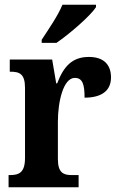

<svg xmlns="http://www.w3.org/2000/svg" viewBox="-20 -786 500 806"><path d="M155 -619V-606H217C274 -645 361 -721 383 -756V-766H242C224 -721 183 -662 155 -619ZM16 0H310V-51H282C248 -51 223 -59 223 -118V-275C223 -360 246 -459 294 -459C327 -459 335 -431 335 -376C405 -376 446 -404 446 -461C446 -512 418 -547 353 -547C283 -547 247 -507 220 -436H216L199 -536H21V-485H24C62 -485 85 -476 85 -417V-123C85 -60 59 -51 20 -51H16Z"/></svg>

Font: Noto Serif Sinhala Condensed
Style: Bold
Weight: 700
Width: 3
Designer: Jelle Bosma - Monotype Design Team
Foundry: Monotype Imaging Inc.
Version: Version 2.007